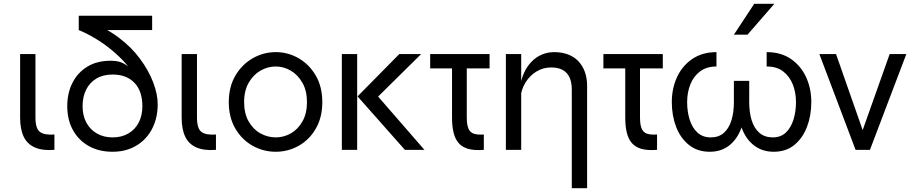

<svg xmlns="http://www.w3.org/2000/svg" viewBox="-20 -782 4770 1002"><path d="M264 0Q202 5 162 -12.5Q122 -30 103.5 -69Q85 -108 85 -169V-500H165V-169Q165 -111 188.5 -93.5Q212 -76 264 -80Z M568 10Q496 10 443 -20Q390 -50 360.5 -103.5Q331 -157 331 -228Q331 -296 358 -349.5Q385 -403 435.5 -434Q486 -465 558 -465Q593 -465 616 -455Q639 -445 654.5 -429.5Q670 -414 679.5 -397Q689 -380 695 -365L683 -379Q668 -414 636.5 -450Q605 -486 564 -520Q523 -554 478 -581Q433 -608 391 -625L443 -668Q530 -638 597.5 -587.5Q665 -537 710.5 -475.5Q756 -414 779.5 -352Q803 -290 803 -238Q803 -195 792.5 -157.5Q782 -120 762 -89.5Q742 -59 713 -36.5Q684 -14 647.5 -2Q611 10 568 10ZM568 -65Q615 -65 650 -85.5Q685 -106 704 -142.5Q723 -179 723 -228Q723 -266 713 -296.5Q703 -327 683 -348.5Q663 -370 634.5 -381.5Q606 -393 568 -393Q518 -393 483 -372Q448 -351 429.5 -314Q411 -277 411 -228Q411 -179 430.5 -142.5Q450 -106 485.5 -85.5Q521 -65 568 -65ZM774 -700V-625H391V-700Z M1107 0Q1045 5 1005 -12.5Q965 -30 946.5 -69Q928 -108 928 -169V-500H1008V-169Q1008 -111 1031.5 -93.5Q1055 -76 1107 -80Z M1419 10Q1355 10 1299 -21Q1243 -52 1208.5 -110.5Q1174 -169 1174 -249Q1174 -329 1208.5 -387.5Q1243 -446 1299 -478Q1355 -510 1419 -510Q1483 -510 1538.5 -478Q1594 -446 1628 -387.5Q1662 -329 1662 -249Q1662 -169 1628 -110.5Q1594 -52 1538.5 -21Q1483 10 1419 10ZM1419 -65Q1461 -65 1498 -86Q1535 -107 1558.5 -148.5Q1582 -190 1582 -249Q1582 -308 1558.5 -349.5Q1535 -391 1498 -413Q1461 -435 1419 -435Q1377 -435 1339.5 -413.5Q1302 -392 1278 -350.5Q1254 -309 1254 -249Q1254 -190 1277.5 -148.5Q1301 -107 1339 -86Q1377 -65 1419 -65Z M1764 -500H1844V0H1764ZM2178 -500 1928 -253 1930 -305 2195 0H2093L1846 -279L2064 -500Z M2535 -500V-425H2225V-500ZM2416 -169Q2416 -131 2425 -110.5Q2434 -90 2453.5 -84Q2473 -78 2505 -80V0Q2456 4 2424 -5Q2392 -14 2373.5 -35.5Q2355 -57 2347 -90.5Q2339 -124 2339 -169V-450H2416Z M2620 -500H2700V0H2620ZM2872 -510Q2912 -510 2944 -498Q2976 -486 2998 -463Q3020 -440 3032 -407.5Q3044 -375 3044 -334V200H2964V-314Q2964 -372 2937 -401Q2910 -430 2856 -430Q2815 -430 2780 -409Q2745 -388 2722.5 -351.5Q2700 -315 2695 -267L2694 -325Q2699 -367 2714.5 -401Q2730 -435 2753.5 -459.5Q2777 -484 2807.5 -497Q2838 -510 2872 -510Z M3439 -500V-425H3129V-500ZM3320 -169Q3320 -131 3329 -110.5Q3338 -90 3357.5 -84Q3377 -78 3409 -80V0Q3360 4 3328 -5Q3296 -14 3277.5 -35.5Q3259 -57 3251 -90.5Q3243 -124 3243 -169V-450H3320Z M4018 10Q3959 10 3916.5 -22Q3874 -54 3852 -111.5Q3830 -169 3830 -244V-360H3890V-249Q3890 -195 3903 -153.5Q3916 -112 3943.5 -88.5Q3971 -65 4013 -65Q4055 -65 4081.5 -90.5Q4108 -116 4121 -158Q4134 -200 4134 -249Q4134 -299 4117.5 -341Q4101 -383 4067.5 -409Q4034 -435 3981 -435V-510Q4056 -510 4108 -474Q4160 -438 4187 -379Q4214 -320 4214 -249Q4214 -179 4191.5 -120Q4169 -61 4125.5 -25.5Q4082 10 4018 10ZM3684 10Q3620 10 3575.5 -25.5Q3531 -61 3508.5 -120Q3486 -179 3486 -249Q3486 -320 3513 -379Q3540 -438 3592.5 -474Q3645 -510 3719 -510V-435Q3667 -435 3633 -409Q3599 -383 3582.5 -341Q3566 -299 3566 -249Q3566 -200 3579 -158Q3592 -116 3619.5 -90.5Q3647 -65 3689 -65Q3731 -65 3757.5 -88.5Q3784 -112 3797 -153.5Q3810 -195 3810 -249V-360H3870V-244Q3870 -169 3848 -111.5Q3826 -54 3784.5 -22Q3743 10 3684 10ZM3810 -601 3916 -762H4021L3881 -601Z M4494 -69H4470L4623 -500H4710L4520 0H4445L4256 -500H4343Z"/></svg>

Font: Syne
Style: Regular
Weight: 400
Designer: Lucas Descroix
Foundry: Bonjour Monde
Version: Version 2.200